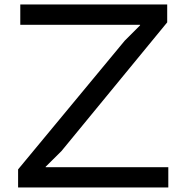

<svg xmlns="http://www.w3.org/2000/svg" viewBox="-20 -830 825 850"><path d="M725.1 -89.8V0H60.1V-80.1L532.2 -649.9L600.1 -717.8V-720.2H69.8V-810.1H720.2V-731L252 -161.1L182.1 -91.8V-89.8Z"/></svg>

Font: Sinkin Sans 400 Regular
Style: Regular
Weight: 400
Designer: Keith Bates
Foundry: K-Type
Version: Sinkin Sans (version 1.0)  by Keith Bates   •   © 2014   www